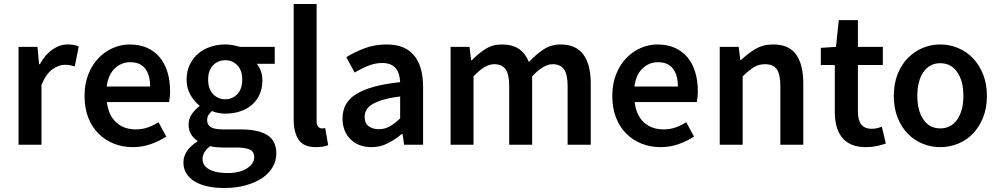

<svg xmlns="http://www.w3.org/2000/svg" viewBox="-20 -726 5011 963"><path d="M73 0V-491H168L176 -404H180Q206 -452 243 -477.5Q280 -503 319 -503Q354 -503 375 -493L355 -393Q342 -397 331 -399Q320 -401 304 -401Q275 -401 243 -378.5Q211 -356 188 -300V0Z M646 12Q595 12 551 -5.5Q507 -23 474 -56Q441 -89 422.5 -136.5Q404 -184 404 -245Q404 -305 423 -353Q442 -401 473.5 -434Q505 -467 546 -485Q587 -503 630 -503Q680 -503 718 -486Q756 -469 781.5 -438Q807 -407 820 -364Q833 -321 833 -270Q833 -253 831.5 -238Q830 -223 828 -214H516Q524 -148 562.5 -112.5Q601 -77 661 -77Q693 -77 720.5 -86.5Q748 -96 775 -113L814 -41Q779 -18 736 -3Q693 12 646 12ZM515 -292H733Q733 -349 708.5 -381.5Q684 -414 633 -414Q589 -414 556 -383Q523 -352 515 -292Z M1104 217Q1060 217 1022.5 209Q985 201 958 185Q931 169 915.5 145Q900 121 900 89Q900 58 918 31.5Q936 5 970 -16V-20Q951 -32 938.5 -52Q926 -72 926 -102Q926 -131 942.5 -154.5Q959 -178 980 -193V-197Q955 -216 935.5 -249.5Q916 -283 916 -327Q916 -369 932 -402Q948 -435 974.5 -457.5Q1001 -480 1036 -491.5Q1071 -503 1110 -503Q1130 -503 1148.5 -499.5Q1167 -496 1182 -491H1358V-406H1268Q1280 -392 1288 -370.5Q1296 -349 1296 -323Q1296 -282 1281.5 -251Q1267 -220 1242 -199Q1217 -178 1183 -167Q1149 -156 1110 -156Q1094 -156 1077 -159Q1060 -162 1043 -169Q1032 -159 1025.5 -149Q1019 -139 1019 -122Q1019 -101 1036.5 -89Q1054 -77 1099 -77H1186Q1275 -77 1320.5 -48.5Q1366 -20 1366 44Q1366 80 1347.5 112Q1329 144 1295 167Q1261 190 1212.5 203.5Q1164 217 1104 217ZM1110 -228Q1145 -228 1170 -253.5Q1195 -279 1195 -327Q1195 -373 1170.5 -398.5Q1146 -424 1110 -424Q1074 -424 1049 -399Q1024 -374 1024 -327Q1024 -279 1049 -253.5Q1074 -228 1110 -228ZM1122 142Q1182 142 1218.5 118.5Q1255 95 1255 63Q1255 34 1232.5 24Q1210 14 1168 14H1101Q1061 14 1034 7Q996 36 996 72Q996 105 1029.5 123.5Q1063 142 1122 142Z M1565 12Q1503 12 1478 -25Q1453 -62 1453 -126V-706H1568V-120Q1568 -99 1576 -90.5Q1584 -82 1593 -82Q1597 -82 1600.5 -82Q1604 -82 1611 -84L1626 2Q1603 12 1565 12Z M1843 12Q1778 12 1738 -27.5Q1698 -67 1698 -132Q1698 -171 1714.5 -201.5Q1731 -232 1766.5 -254Q1802 -276 1856.5 -291Q1911 -306 1987 -314Q1986 -333 1981.5 -350.5Q1977 -368 1966.5 -381.5Q1956 -395 1939 -402.5Q1922 -410 1897 -410Q1861 -410 1826.5 -396Q1792 -382 1759 -362L1717 -439Q1758 -465 1809 -484Q1860 -503 1919 -503Q2011 -503 2056.5 -448.5Q2102 -394 2102 -291V0H2007L1999 -54H1995Q1962 -26 1924.5 -7Q1887 12 1843 12ZM1880 -78Q1910 -78 1934.5 -92Q1959 -106 1987 -132V-242Q1937 -236 1903 -226Q1869 -216 1848 -203.5Q1827 -191 1818 -175Q1809 -159 1809 -141Q1809 -108 1829 -93Q1849 -78 1880 -78Z M2240 0V-491H2335L2343 -424H2347Q2378 -457 2414.5 -480Q2451 -503 2497 -503Q2551 -503 2583.5 -480Q2616 -457 2633 -415Q2668 -453 2706 -478Q2744 -503 2791 -503Q2869 -503 2906 -452.5Q2943 -402 2943 -308V0H2827V-293Q2827 -354 2808.5 -379Q2790 -404 2752 -404Q2706 -404 2649 -343V0H2534V-293Q2534 -354 2515.5 -379Q2497 -404 2458 -404Q2412 -404 2355 -343V0Z M3293 12Q3242 12 3198 -5.5Q3154 -23 3121 -56Q3088 -89 3069.5 -136.5Q3051 -184 3051 -245Q3051 -305 3070 -353Q3089 -401 3120.5 -434Q3152 -467 3193 -485Q3234 -503 3277 -503Q3327 -503 3365 -486Q3403 -469 3428.5 -438Q3454 -407 3467 -364Q3480 -321 3480 -270Q3480 -253 3478.5 -238Q3477 -223 3475 -214H3163Q3171 -148 3209.5 -112.5Q3248 -77 3308 -77Q3340 -77 3367.5 -86.5Q3395 -96 3422 -113L3461 -41Q3426 -18 3383 -3Q3340 12 3293 12ZM3162 -292H3380Q3380 -349 3355.5 -381.5Q3331 -414 3280 -414Q3236 -414 3203 -383Q3170 -352 3162 -292Z M3590 0V-491H3685L3693 -425H3697Q3730 -457 3768.5 -480Q3807 -503 3858 -503Q3937 -503 3973 -452.5Q4009 -402 4009 -308V0H3894V-293Q3894 -354 3876 -379Q3858 -404 3817 -404Q3785 -404 3760.5 -388.5Q3736 -373 3705 -343V0Z M4323 12Q4280 12 4250.5 -1Q4221 -14 4202.5 -37.5Q4184 -61 4175.5 -93.5Q4167 -126 4167 -166V-400H4097V-486L4173 -491L4187 -625H4283V-491H4408V-400H4283V-166Q4283 -80 4352 -80Q4365 -80 4378.5 -83Q4392 -86 4403 -91L4423 -6Q4403 1 4377.5 6.5Q4352 12 4323 12Z M4696 12Q4650 12 4608 -5Q4566 -22 4533.5 -55Q4501 -88 4482 -136Q4463 -184 4463 -245Q4463 -306 4482 -354Q4501 -402 4533.5 -435Q4566 -468 4608 -485.5Q4650 -503 4696 -503Q4742 -503 4784.5 -485.5Q4827 -468 4859 -435Q4891 -402 4910.5 -354Q4930 -306 4930 -245Q4930 -184 4910.5 -136Q4891 -88 4859 -55Q4827 -22 4784.5 -5Q4742 12 4696 12ZM4696 -82Q4750 -82 4781 -126.5Q4812 -171 4812 -245Q4812 -320 4781 -364.5Q4750 -409 4696 -409Q4642 -409 4611.5 -364.5Q4581 -320 4581 -245Q4581 -171 4611.5 -126.5Q4642 -82 4696 -82Z"/></svg>

Font: CV Source Sans Light
Style: Bold
Weight: 600
Designer: Paul D. Hunt
Foundry: Adobe Systems Incorporated
Version: Version 3.001